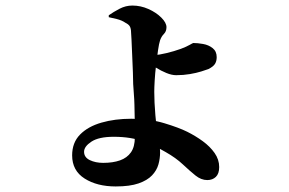

<svg xmlns="http://www.w3.org/2000/svg" viewBox="-20 -610 1040 692"><path d="M397 62Q330 62 285 33.5Q240 5 240 -50Q240 -96 268.5 -125Q297 -154 345.5 -168Q394 -182 453 -182Q519 -182 572 -166Q625 -150 655 -135Q685 -120 711 -101Q737 -82 753.5 -58.5Q770 -35 770 -8Q770 16 758 27.5Q746 39 727 39Q705 39 684.5 22.5Q664 6 639 -17.5Q614 -41 577 -62Q543 -82 498 -99.5Q453 -117 390 -117Q336 -117 309.5 -99.5Q283 -82 283 -63Q283 -43 303.5 -33Q324 -23 352 -23Q387 -23 412.5 -32Q438 -41 452 -61Q466 -81 466 -115Q466 -155 465.5 -183.5Q465 -212 464.5 -232.5Q464 -253 462.5 -270.5Q461 -288 460 -307Q460 -321 459 -349Q458 -377 456.5 -409Q455 -441 454 -466.5Q453 -492 452 -500Q451 -511 446.5 -517Q442 -523 432 -528Q419 -537 400.5 -541.5Q382 -546 372 -548V-555Q389 -567 411 -578.5Q433 -590 457 -590Q487 -590 515 -577.5Q543 -565 561.5 -546.5Q580 -528 580 -512Q580 -497 571 -488Q562 -479 557 -465Q553 -453 549.5 -428.5Q546 -404 542.5 -375Q539 -346 537.5 -320Q536 -294 536 -279Q536 -261 537 -239.5Q538 -218 540 -195Q542 -172 545 -145Q549 -121 553 -101.5Q557 -82 557 -61Q557 -39 551 -17.5Q545 4 528 22Q511 40 479.5 51Q448 62 397 62ZM615 -339Q599 -339 579.5 -347Q560 -355 542.5 -366Q525 -377 514 -384L512 -415Q521 -414 527 -413Q533 -412 540 -412Q552 -412 579.5 -418.5Q607 -425 632 -434Q653 -442 664 -448.5Q675 -455 677 -455Q692 -455 712 -451.5Q732 -448 746.5 -436.5Q761 -425 761 -404Q761 -390 755 -380Q749 -370 731 -361Q723 -358 705.5 -352.5Q688 -347 664.5 -343Q641 -339 615 -339Z"/></svg>

Font: Noto Serif JP ExtraLight ExtraBold
Style: Regular
Weight: 800
Version: Version 2.003-H1;hotconv 1.1.1;makeotfexe 2.6.0